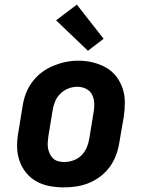

<svg xmlns="http://www.w3.org/2000/svg" viewBox="-20 -804 640 832"><path d="M256 8Q224 8 193 2Q162 -4 136 -19Q110 -34 91.5 -57.5Q73 -81 63.5 -110Q54 -139 54 -170.5Q54 -202 60 -234L78 -344Q82 -372 92 -398.5Q102 -425 119.5 -448.5Q137 -472 160.5 -490Q184 -508 211 -519Q238 -530 265 -535.5Q292 -541 320 -541Q352 -541 382.5 -533.5Q413 -526 439 -511.5Q465 -497 483.5 -473Q502 -449 511.5 -420.5Q521 -392 521 -360Q521 -328 516 -296L497 -186Q493 -159 483 -132Q473 -105 456 -81.5Q439 -58 415.5 -40Q392 -22 365 -11Q338 0 310.5 4Q283 8 256 8ZM258 -102Q278 -102 298 -109Q318 -116 333 -131Q348 -146 356 -165Q364 -184 367 -204L385 -314Q389 -334 388.5 -354.5Q388 -375 379.5 -392.5Q371 -410 353.5 -419Q336 -428 315 -428Q295 -428 276 -420.5Q257 -413 242 -398.5Q227 -384 219 -365Q211 -346 208 -326L190 -216Q188 -203 187 -189Q186 -175 188 -162.5Q190 -150 195.5 -138Q201 -126 210 -117.5Q219 -109 232 -105.5Q245 -102 258 -102ZM361 -584 223 -716 313 -784 429 -636Z"/></svg>

Font: Iosevka Slab XBdExObl
Style: Regular
Weight: 800
Width: 7
Italic angle: -9°
Monospace: yes
Designer: Belleve Invis
Foundry: Belleve Invis
Version: Version 11.1.0; ttfautohint (v1.8.3)